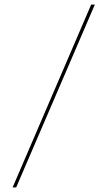

<svg xmlns="http://www.w3.org/2000/svg" viewBox="-20 -750 470 840"><path d="M395 -730 50.8 69.8H35.2L378.9 -730Z"/></svg>

Font: Human Sans Thin
Style: Regular
Weight: 100
Designer: Tim Radville
Foundry: Continuum
Version: Version 1.000;FEAKit 1.0